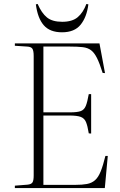

<svg xmlns="http://www.w3.org/2000/svg" viewBox="-20 -949 607 969"><path d="M55 0V-12L119 -17Q138 -19 144 -28.5Q150 -38 150 -63V-666Q150 -693 143.5 -703Q137 -713 117 -714L55 -718V-730H482L510 -580L498 -581Q483 -629 469.5 -656Q456 -683 439.5 -695.5Q423 -708 397.5 -711Q372 -714 333 -714H199V-382H333Q371 -382 388 -388.5Q405 -395 413 -414.5Q421 -434 428 -474H440V-275L428 -276Q422 -314 414 -333Q406 -352 387.5 -359Q369 -366 329 -366H199V-16H359Q395 -16 419 -20.5Q443 -25 459.5 -39.5Q476 -54 488 -83.5Q500 -113 512 -162H524L509 0ZM293 -786Q232 -786 201 -821.5Q170 -857 161 -927L170 -929Q190 -883 217 -861Q244 -839 294 -839Q345 -839 372.5 -862.5Q400 -886 416 -929L426 -927Q418 -863 387 -824.5Q356 -786 293 -786Z"/></svg>

Font: Literata 72pt ExtraLight
Style: Regular
Weight: 200
Designer: Latin by Veronika Burian and Jose Scaglione. Greek by Irene Vlachou. Cyrillic by Vera Evstafieva.
Foundry: TypeTogether
Version: Version 3.002